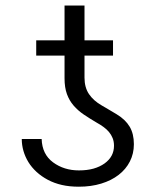

<svg xmlns="http://www.w3.org/2000/svg" viewBox="-20 -674 568 703"><path d="M59.7 -165.1H132.5Q134.2 -109 174.4 -79.5Q214.5 -50.1 268.8 -50.1Q299 -50.1 322.3 -56.6Q345.5 -63.2 362.9 -75.6Q397.4 -100.5 397.4 -140.3Q397.4 -155.9 392.4 -168.3Q387.4 -180.8 378.9 -190.9Q370.4 -201 358.8 -209.3Q347.3 -217.7 333.8 -225.1Q308.2 -240.1 286.8 -254.6Q265.3 -269.2 249.5 -287.5Q233.7 -305.8 225 -329.7Q216.3 -353.7 216.3 -387.4V-470.5H112.6V-526.3H216.3V-653.8H289.4V-526.3H393.8V-470.5H289.4V-389.6Q289.4 -353.7 305.9 -329.4Q322.4 -305 353 -287.6Q366.5 -279.8 380 -271.8Q393.5 -263.8 407 -255.7Q439.3 -236.2 454.7 -210.2Q470.2 -184.3 470.2 -146Q470.2 -111.5 455.6 -82.9Q441.1 -54.3 414.4 -33.7Q387.8 -13.1 350.7 -1.8Q313.6 9.6 268.8 9.6Q234.4 9.6 206.5 3.2Q178.6 -3.2 155.2 -15.6Q131.7 -28.1 113.8 -44.6Q95.9 -61.1 84 -80.4Q72.1 -99.8 65.9 -121.3Q59.7 -142.8 59.7 -165.1Z"/></svg>

Font: Inter P Light
Style: Regular
Weight: 300
Designer: Rasmus Andersson
Foundry: rsms
Version: Version 3.018;git-588b23468